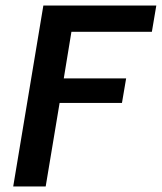

<svg xmlns="http://www.w3.org/2000/svg" viewBox="-20 -670 582 690"><path d="M27.5 0 135.8 -650H541.7L525.8 -555.8H236.7L209.2 -388.3H433.3L418.3 -300H194.2L144.2 0Z"/></svg>

Font: Familjen Grotesk Medium
Style: Italic
Weight: 500
Italic angle: -9.46201°
Designer: Anders Wikstroem, Jonas Baeckman, Matilda Gysing, Kristian Moeller
Foundry: Familjen STHLM AB
Version: Version 2.002; ttfautohint (v1.8.4.7-5d5b)